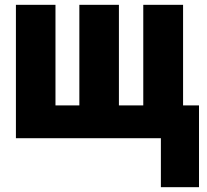

<svg xmlns="http://www.w3.org/2000/svg" viewBox="-20 -573 858 796"><path d="M574 -553V-136H473V-553H309V-136H210V-553H46V0H647V203H805V-136H739V-553Z"/></svg>

Font: Noto Sans Display Condensed Black
Style: Regular
Weight: 900
Width: 3
Designer: Monotype Design team
Foundry: Monotype Imaging Inc.
Version: 1.000